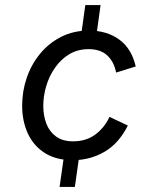

<svg xmlns="http://www.w3.org/2000/svg" viewBox="-20 -621 600 754"><path d="M214 113 230 0H290L274 113ZM300 -493 315 -601H375L360 -493ZM266 8Q200 8 155.5 -20.5Q111 -49 89 -97.5Q67 -146 67 -206Q67 -263 85 -315.5Q103 -368 137.5 -410Q172 -452 220.5 -476.5Q269 -501 329 -501Q400 -501 448.5 -465.5Q497 -430 513 -360L436 -336Q428 -378 401.5 -403Q375 -428 328 -428Q285 -428 252 -408Q219 -388 196 -355Q173 -322 161.5 -283Q150 -244 150 -205Q150 -167 162 -135.5Q174 -104 200 -85Q226 -66 267 -66Q318 -66 354 -92.5Q390 -119 410 -162L482 -128Q447 -58 390.5 -25Q334 8 266 8Z"/></svg>

Font: Hanken Grotesk
Style: Italic
Weight: 400
Italic angle: -8°
Designer: Alfredo Marco Pradil
Foundry: Hanken Design Co.
Version: Version 3.013